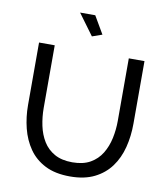

<svg xmlns="http://www.w3.org/2000/svg" viewBox="-97 -999 950 1085"><g transform="rotate(10 377.5 -456.0)"><path d="M75 -351V-710H165V-351Q165 -299 175.5 -249.5Q186 -200 210 -161Q234 -122 275 -99Q316 -76 377 -76Q439 -76 480 -99.5Q521 -123 545 -162.5Q569 -202 579.5 -251Q590 -300 590 -351V-710H680V-351Q680 -279 663.5 -214.5Q647 -150 611 -101Q575 -52 517.5 -23.5Q460 5 378 5Q293 5 235 -24.5Q177 -54 142 -104.5Q107 -155 91 -219Q75 -283 75 -351ZM274 -917H361L420 -816L363 -796Z"/></g></svg>

Font: YasnoRaleway Medium
Style: Regular
Weight: 500
Designer: Matt McInerney, Pablo Impallari, Rodrigo Fuenzalida
Foundry: Matt McInerney, Pablo Impallari, Rodrigo Fuenzalida
Version: Version 4.026